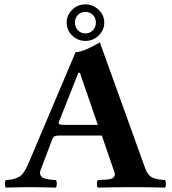

<svg xmlns="http://www.w3.org/2000/svg" viewBox="-20 -851 780 873"><path d="M320.8 -748Q320.8 -728 334 -713.6Q347.2 -699.2 368.2 -699.2Q389.2 -699.2 402.6 -713.6Q416 -728 416 -748Q416 -769.5 402.3 -783.2Q388.7 -796.9 368.2 -796.9Q347.7 -796.9 334.2 -783Q320.8 -769 320.8 -748ZM368.2 -831.1Q402.3 -831.1 428.2 -806.9Q454.1 -782.7 454.1 -748Q454.1 -714.4 428.7 -689.7Q403.3 -665 368.2 -665Q333.5 -665 308.3 -689.5Q283.2 -713.9 283.2 -748Q283.2 -782.2 308.1 -806.6Q333 -831.1 368.2 -831.1ZM272.9 -283.2H424.8L343.3 -520H336.4L247.6 -296.4Q244.6 -289.1 250.5 -286.1Q256.3 -283.2 272.9 -283.2ZM165 -79.1Q162.1 -71.8 161.9 -65.4Q161.6 -59.1 164.1 -54.7Q166.5 -50.3 169.9 -46.9Q173.3 -43.5 179.7 -41L191.4 -37.1Q196.3 -35.6 205.1 -34.7Q213.9 -33.7 219.2 -33.2Q224.6 -32.7 233.9 -32.2Q238.3 -27.8 238.3 -15.1Q238.3 -2.4 233.9 2Q159.7 0 101.1 0Q81.1 0 6.8 2Q2.4 -2.4 2.4 -15.1Q2.4 -27.8 6.8 -32.2Q26.4 -33.7 37.6 -35.9Q48.8 -38.1 62.5 -44.9Q76.2 -51.8 86.7 -65.7Q97.2 -79.6 106.9 -102.1L323.7 -613.8Q357.4 -613.8 434.1 -658.2L640.1 -85.9Q646.5 -68.8 655 -58.1Q663.6 -47.4 675.5 -42.5Q687.5 -37.6 697 -35.9Q706.5 -34.2 723.1 -32.7Q727.5 -32.2 730 -32.2Q734.4 -27.8 734.4 -15.1Q734.4 -2.4 730 2Q655.8 0 596.2 0Q499 0 424.8 2Q420.4 -2.4 420.4 -15.1Q420.4 -27.8 424.8 -32.2Q431.2 -32.7 440.2 -33.2Q449.2 -33.7 454.8 -33.9Q460.4 -34.2 468 -34.9Q475.6 -35.6 480 -36.6Q484.4 -37.6 489.3 -39.6Q494.1 -41.5 496.6 -44.2Q499 -46.9 500.7 -50.5Q502.4 -54.2 502 -59.6Q501.5 -64.9 499 -71.8L442.9 -234.9H252.9Q235.4 -234.9 228.5 -231.4Q221.7 -228 217.8 -217.8Z"/></svg>

Font: Linux Libertine G
Style: Bold
Weight: 700
Designer: Philipp H. Poll
Foundry: Philipp H. Poll
Version: Version 5.0.3